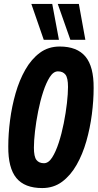

<svg xmlns="http://www.w3.org/2000/svg" viewBox="-20 -945 495 974"><path d="M194 9Q105 9 63 -42Q21 -93 22 -202Q22 -265 31 -335Q40 -405 59 -471.5Q78 -538 108.5 -591.5Q139 -645 182 -677Q225 -709 283 -709Q371 -709 413.5 -658Q456 -607 455 -498Q455 -435 446 -365Q437 -295 418 -228.5Q399 -162 368.5 -108.5Q338 -55 295 -23Q252 9 194 9ZM203 -117Q226 -117 244.5 -146Q263 -175 278 -221Q293 -267 303.5 -320Q314 -373 319.5 -421.5Q325 -470 325 -504Q325 -550 312 -566.5Q299 -583 274 -583Q251 -583 232.5 -554Q214 -525 199 -479Q184 -433 173.5 -380Q163 -327 157.5 -278.5Q152 -230 152 -196Q152 -150 165 -133.5Q178 -117 203 -117ZM202 -743 139 -925H245L279 -743ZM337 -743 273 -925H380L413 -743Z"/></svg>

Font: Georama Condensed
Style: Bold Italic
Weight: 700
Width: 3
Italic angle: -9°
Designer: Jean-Baptiste Levee
Foundry: Production Type
Version: Version 1.000